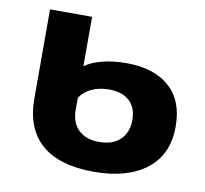

<svg xmlns="http://www.w3.org/2000/svg" viewBox="-67 -610 744 697"><g transform="rotate(10 305.5 -261.5)"><path d="M63 -210V-538H218V-356Q243 -374 282.5 -384Q322 -394 371 -394Q472 -394 529 -344Q586 -294 586 -198Q586 -95 515.5 -40Q445 15 322 15Q194 15 128.5 -42Q63 -99 63 -210ZM427 -195Q427 -239 400.5 -264Q374 -289 325 -289Q289 -289 261 -276Q233 -263 218 -239V-195Q218 -148 245.5 -121.5Q273 -95 322 -95Q372 -95 399.5 -122Q427 -149 427 -195Z"/></g></svg>

Font: Montserrat Alternates
Style: Bold
Weight: 700
Designer: Julieta Ulanovsky
Foundry: Julieta Ulanovsky
Version: Version 7.200